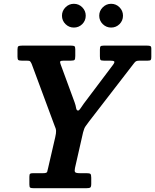

<svg xmlns="http://www.w3.org/2000/svg" viewBox="-20 -990 816 1010"><path d="M134.5 -19.5V-60Q134.5 -72.5 138.2 -75.8Q142 -79 154 -79H207Q226 -79 228.2 -86.2Q230.5 -93.5 233.5 -108L270.5 -268Q275.5 -289.5 275 -301.5Q274.5 -313.5 266.5 -330.5L146.5 -654Q141.5 -664.5 138 -667.8Q134.5 -671 119.5 -671H94Q80.5 -671 76.2 -674.5Q72 -678 72 -692V-729.5Q72 -744 77 -747Q82 -750 96 -750H354Q367 -750 371.5 -747Q376 -744 376 -730.5V-696Q376 -679.5 372.2 -675.2Q368.5 -671 353.5 -671H316Q299.5 -671 297 -666.8Q294.5 -662.5 299.5 -650L372.5 -451.5Q378 -436.5 380.2 -422.5Q382.5 -408.5 390.5 -408.5Q396.5 -408.5 403.5 -419.8Q410.5 -431 420.5 -444.5L574.5 -649Q584.5 -662.5 580.8 -666.8Q577 -671 557.5 -671H526.5Q512 -671 508.8 -674.8Q505.5 -678.5 505.5 -694.5V-728.5Q505.5 -742 508.8 -746Q512 -750 525 -750H754Q765 -750 770.5 -747.8Q776 -745.5 776 -734V-690Q776 -678 772.8 -674.5Q769.5 -671 757.5 -671H715.5Q701 -671 695.5 -667.8Q690 -664.5 683.5 -655.5L448.5 -351Q438 -336.5 430.2 -326Q422.5 -315.5 417 -293.5L374.5 -106.5Q371 -90.5 375 -84.8Q379 -79 399.5 -79H435Q451 -79 455.5 -75.2Q460 -71.5 460 -55V-23Q460 -7 454.8 -3.5Q449.5 0 434.5 0H157.5Q143.5 0 139 -2.8Q134.5 -5.5 134.5 -19.5ZM564.5 -845Q539 -845 520.5 -863.2Q502 -881.5 502 -907.5Q502 -933 520.5 -951.5Q539 -970 564.5 -970Q590.5 -970 608.8 -951.5Q627 -933 627 -907.5Q627 -881.5 608.8 -863.2Q590.5 -845 564.5 -845ZM368.5 -845Q343 -845 324.5 -863.2Q306 -881.5 306 -907.5Q306 -933 324.5 -951.5Q343 -970 368.5 -970Q394.5 -970 412.8 -951.5Q431 -933 431 -907.5Q431 -881.5 412.8 -863.2Q394.5 -845 368.5 -845Z"/></svg>

Font: Besley* Narrow Semi
Style: Italic
Weight: 600
Width: 4
Italic angle: -13°
Designer: Owen Earl
Foundry: indestructible type*
Version: Version 3.000; ttfautohint (v1.8.3)